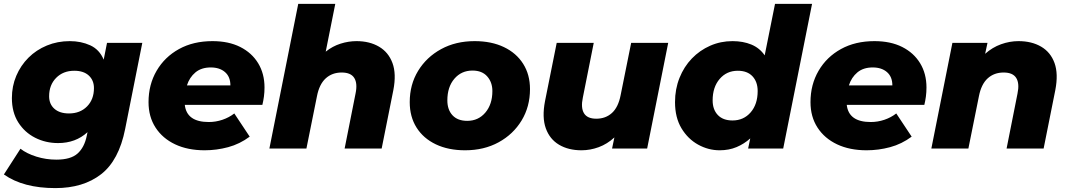

<svg xmlns="http://www.w3.org/2000/svg" viewBox="-32 -762 5487 985"><path d="M252 203Q87 203 -12 133L73 1Q105 26 154.5 41.5Q204 57 257 57Q331 57 366 25.5Q401 -6 413 -65L417 -84Q356 -28 266 -28Q202 -28 148 -55.5Q94 -83 61.5 -134.5Q29 -186 29 -259Q29 -320 51.5 -373Q74 -426 114 -466Q154 -506 208.5 -528.5Q263 -551 326 -551Q384 -551 431 -529.5Q478 -508 500 -456L517 -542H698L610 -100Q578 61 486.5 132Q395 203 252 203ZM322 -180Q379 -180 414.5 -216Q450 -252 450 -310Q450 -350 423.5 -374.5Q397 -399 349 -399Q292 -399 256 -362.5Q220 -326 220 -268Q220 -228 247 -204Q274 -180 322 -180Z M1018 9Q931 9 866.5 -21.5Q802 -52 766 -107.5Q730 -163 730 -238Q730 -328 771.5 -399Q813 -470 886.5 -510.5Q960 -551 1058 -551Q1141 -551 1200.5 -521Q1260 -491 1292.5 -437.5Q1325 -384 1325 -313Q1325 -289 1322 -266.5Q1319 -244 1314 -224H916Q926 -136 1039 -136Q1075 -136 1109 -147.5Q1143 -159 1170 -180L1249 -61Q1198 -23 1138.5 -7Q1079 9 1018 9ZM927 -324H1150Q1150 -368 1122.5 -392Q1095 -416 1049 -416Q1001 -416 970.5 -390.5Q940 -365 927 -324Z M1797 -551Q1864 -551 1912.5 -522.5Q1961 -494 1981.5 -438.5Q2002 -383 1986 -300L1926 0H1736L1792 -282Q1803 -334 1785.5 -362Q1768 -390 1721 -390Q1672 -390 1639 -360Q1606 -330 1594 -268L1540 0H1350L1498 -742H1688L1639 -497Q1674 -525 1715 -538Q1756 -551 1797 -551Z M2354 9Q2268 9 2204 -21.5Q2140 -52 2105 -107.5Q2070 -163 2070 -238Q2070 -328 2113 -398.5Q2156 -469 2231 -510Q2306 -551 2403 -551Q2489 -551 2553 -520.5Q2617 -490 2652 -434.5Q2687 -379 2687 -305Q2687 -215 2644 -144Q2601 -73 2526 -32Q2451 9 2354 9ZM2365 -142Q2422 -142 2458 -184.5Q2494 -227 2494 -295Q2494 -340 2467.5 -370Q2441 -400 2392 -400Q2335 -400 2299 -358Q2263 -316 2263 -247Q2263 -199 2289.5 -170.5Q2316 -142 2365 -142Z M2951 9Q2884 9 2836 -19.5Q2788 -48 2768 -104Q2748 -160 2764 -243L2824 -542H3014L2958 -261Q2947 -209 2964 -181Q2981 -153 3027 -153Q3075 -153 3107.5 -182.5Q3140 -212 3152 -274L3206 -542H3396L3288 0H3108L3120 -57Q3083 -23 3039.5 -7Q2996 9 2951 9Z M3660 9Q3602 9 3549.5 -20Q3497 -49 3464 -104Q3431 -159 3431 -238Q3431 -305 3454 -362.5Q3477 -420 3517.5 -462Q3558 -504 3611.5 -527.5Q3665 -551 3726 -551Q3780 -551 3822.5 -533.5Q3865 -516 3891 -478L3944 -742H4134L3986 0H3806L3817 -52Q3786 -24 3747 -7.5Q3708 9 3660 9ZM3726 -144Q3783 -144 3819 -185.5Q3855 -227 3855 -295Q3855 -342 3828.5 -370.5Q3802 -399 3753 -399Q3696 -399 3660 -357Q3624 -315 3624 -247Q3624 -200 3650.5 -172Q3677 -144 3726 -144Z M4414 9Q4327 9 4262.5 -21.5Q4198 -52 4162 -107.5Q4126 -163 4126 -238Q4126 -328 4167.5 -399Q4209 -470 4282.5 -510.5Q4356 -551 4454 -551Q4537 -551 4596.5 -521Q4656 -491 4688.5 -437.5Q4721 -384 4721 -313Q4721 -289 4718 -266.5Q4715 -244 4710 -224H4312Q4322 -136 4435 -136Q4471 -136 4505 -147.5Q4539 -159 4566 -180L4645 -61Q4594 -23 4534.5 -7Q4475 9 4414 9ZM4323 -324H4546Q4546 -368 4518.5 -392Q4491 -416 4445 -416Q4397 -416 4366.5 -390.5Q4336 -365 4323 -324Z M5193 -551Q5261 -551 5309.5 -522.5Q5358 -494 5378 -438.5Q5398 -383 5382 -300L5322 0H5132L5188 -282Q5199 -334 5181.5 -362Q5164 -390 5117 -390Q5068 -390 5035 -360Q5002 -330 4990 -268L4936 0H4746L4854 -542H5034L5022 -486Q5059 -519 5103.5 -535Q5148 -551 5193 -551Z"/></svg>

Font: Montserrat ExtraBold
Style: Italic
Weight: 800
Italic angle: -11.3°
Designer: Julieta Ulanovsky
Foundry: Julieta Ulanovsky
Version: Version 9.000; ttfautohint (v1.8.4.7-5d5b)